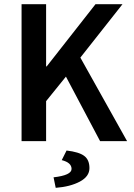

<svg xmlns="http://www.w3.org/2000/svg" viewBox="-20 -674 640 917"><path d="M274.9 90.8 297.9 44.9Q356.9 51.8 381.8 70.3Q407.2 88.9 407.2 128.9Q407.2 168.9 361.3 193.4Q315.4 217.8 246.1 223.1L235.8 172.9Q321.8 163.1 321.8 132.8Q321.8 102.5 274.9 90.8ZM83 0V-653.8H200.2V-356.9H203.1L436 -653.8H564.9L363.8 -398.9L586.9 0H458L294.9 -308.1L200.2 -190.9V0Z"/></svg>

Font: SourceCodePro-Semibold
Style: Regular
Weight: 600
Monospace: yes
Designer: Paul D. Hunt
Foundry: Adobe Systems Incorporated
Version: Version 1.009;PS 1.000;hotconv 1.0.70;makeotf.lib2.5.5900